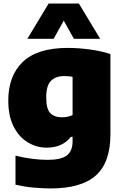

<svg xmlns="http://www.w3.org/2000/svg" viewBox="-20 -828 688 1078"><path d="M265.5 230Q218 230 167.5 225.2Q117 220.5 67 209V46Q115.5 58 162 63.8Q208.5 69.5 247.5 69.5Q322.5 69.5 355 44.8Q387.5 20 387.5 -34.5V-59.5H378Q330.5 1 242 1Q186 1 136.8 -28.2Q87.5 -57.5 57 -116.5Q26.5 -175.5 26.5 -264Q26.5 -402.5 108.2 -480.8Q190 -559 360.5 -559Q420 -559 484.8 -550.2Q549.5 -541.5 600 -524.5V-75Q600 84.5 518 157.2Q436 230 265.5 230ZM327.5 -169.5Q343 -169.5 358.8 -172.5Q374.5 -175.5 387.5 -182V-396.5Q378 -398.5 366.2 -399.8Q354.5 -401 341.5 -401Q292.5 -401 266 -374Q239.5 -347 239.5 -281.5Q239.5 -216.5 262.2 -193Q285 -169.5 327.5 -169.5ZM133.5 -610 253 -808H423L542.5 -610H395L338 -712L281 -610Z"/></svg>

Font: Encode Sans Black
Style: Regular
Weight: 900
Designer: Multiple Designers
Foundry: Impallari Type
Version: Version 3.002; ttfautohint (v1.8.3) -l 8 -r 50 -G 200 -x 14 